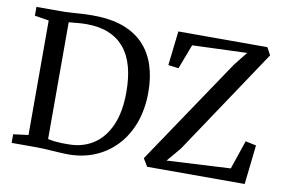

<svg xmlns="http://www.w3.org/2000/svg" viewBox="-79 -886 1527 1032"><g transform="rotate(10 685.0 -370.5)"><path d="M336.5 8Q318 7.5 297.5 6.2Q277 5 255.8 3.5Q234.5 2 213.8 1Q193 0 174 0H38V-47L120 -57.5V-682.5L42.5 -695V-743H172.5Q203 -743 232 -745Q261 -747 290 -748.8Q319 -750.5 349.5 -750.5Q445.5 -750.5 514.5 -725.5Q583.5 -700.5 627.8 -653.5Q672 -606.5 693.2 -541.2Q714.5 -476 714.5 -395Q714.5 -304 687.5 -229.2Q660.5 -154.5 610.2 -100.8Q560 -47 490.8 -18.5Q421.5 10 336.5 8ZM344.5 -45.5Q419.5 -46.5 476.5 -83.8Q533.5 -121 565.8 -194Q598 -267 598 -375.5Q598 -454 581.5 -514.2Q565 -574.5 531 -615.2Q497 -656 445.8 -677.2Q394.5 -698.5 325 -698.5Q304 -698.5 286 -697Q268 -695.5 253.2 -694Q238.5 -692.5 227.5 -692V-54.5Q247 -50 266.2 -48Q285.5 -46 305 -45.5Q324.5 -45 344.5 -45.5ZM777.5 0 752 -42.5 1142 -622 1201 -696 902.5 -685 851.5 -551 795 -558 816.5 -745.5H1302.5L1324.5 -704.5L939.5 -128L874.5 -51L1222 -69.5L1275.5 -227L1334 -214.5L1310 0Z"/></g></svg>

Font: Merriweather 28pt
Style: Regular
Weight: 400
Version: Version 2.100